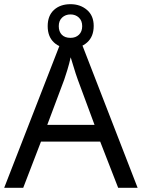

<svg xmlns="http://www.w3.org/2000/svg" viewBox="-20 -898 679 918"><path d="M545 0 459 -221H176L91 0H0L279 -717H360L638 0ZM352 -517Q349 -525 342 -546Q335 -567 328.5 -589.5Q322 -612 318 -624Q311 -593 302 -563.5Q293 -534 287 -517L206 -301H432ZM317 -667Q268 -667 238 -695Q208 -723 208 -773Q208 -823 238 -850.5Q268 -878 317 -878Q364 -878 396 -850.5Q428 -823 428 -774Q428 -723 396.5 -695Q365 -667 317 -667ZM317 -717Q342 -717 357.5 -732Q373 -747 373 -773Q373 -799 357 -814Q341 -829 317 -829Q293 -829 277 -814Q261 -799 261 -773Q261 -747 275.5 -732Q290 -717 317 -717Z"/></svg>

Font: Noto Sans Avestan
Style: Regular
Weight: 400
Designer: Monotype Design Team
Foundry: Monotype Imaging Inc.
Version: Version 2.003; ttfautohint (v1.8.4.7-5d5b)